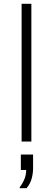

<svg xmlns="http://www.w3.org/2000/svg" viewBox="-20 -740 284 1004"><path d="M93 0V-720H144V0ZM83 244V239Q98 220 107.5 197Q117 174 117 149H89V68H153V140Q153 165 146 192.5Q139 220 119 244Z"/></svg>

Font: Chivo Medium Thin
Style: Regular
Weight: 250
Version: Version 2.002